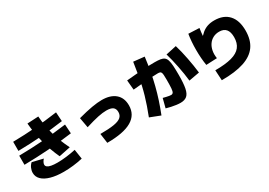

<svg xmlns="http://www.w3.org/2000/svg" viewBox="17 -1792 3966 2830"><g transform="rotate(-30 2000.0 -377.5)"><path d="M600 -160Q566 -233 537 -313.5Q508 -394 486 -478.5Q464 -563 450 -648Q436 -733 430 -815L620 -825Q625 -747 638 -669Q651 -591 672.5 -513Q694 -435 725 -357Q756 -279 795 -200ZM541 70Q414 70 322.5 44Q231 18 182 -30Q133 -78 133 -145Q133 -186 151 -226Q169 -266 199 -291L381 -247Q363 -228 351.5 -205.5Q340 -183 340 -166Q340 -142 360.5 -126Q381 -110 423 -102Q465 -94 527 -94Q597 -94 680 -104Q763 -114 839 -131L864 33Q785 51 702 60.5Q619 70 541 70ZM113 -687Q215 -689 307.5 -693Q400 -697 490 -704Q580 -711 674.5 -721.5Q769 -732 877 -747L887 -592Q778 -577 682 -566.5Q586 -556 495 -549Q404 -542 310.5 -538Q217 -534 113 -532ZM88 -465Q198 -467 296 -471Q394 -475 490 -482Q586 -489 687 -499.5Q788 -510 902 -525L912 -370Q796 -355 694 -344.5Q592 -334 495 -327Q398 -320 298.5 -316Q199 -312 88 -310Z M1284 -144Q1432 -144 1517.5 -158.5Q1603 -173 1639.5 -205.5Q1676 -238 1676 -292Q1676 -348 1641.5 -374Q1607 -400 1530 -400Q1470 -400 1386.5 -382.5Q1303 -365 1171 -324L1140 -496Q1282 -534 1380.5 -551Q1479 -568 1550 -568Q1697 -568 1778.5 -498Q1860 -428 1860 -300Q1860 -140 1722.5 -60Q1585 20 1307 20Z M2540 50Q2509 50 2469 45Q2429 40 2386 30.5Q2343 21 2305 10L2345 -145Q2373 -138 2398 -132Q2423 -126 2443 -123Q2463 -120 2475 -120Q2498 -120 2510 -137Q2522 -154 2526 -202.5Q2530 -251 2530 -345Q2530 -396 2528 -426.5Q2526 -457 2519 -471.5Q2512 -486 2498 -490.5Q2484 -495 2460 -495Q2429 -495 2365.5 -491.5Q2302 -488 2217 -481Q2132 -474 2035 -465L2020 -630Q2191 -646 2305 -653Q2419 -660 2500 -660Q2560 -660 2600 -654Q2640 -648 2664 -629.5Q2688 -611 2700 -573.5Q2712 -536 2716 -474.5Q2720 -413 2720 -320Q2720 -178 2704 -97.5Q2688 -17 2648.5 16.5Q2609 50 2540 50ZM2025 2Q2058 -82 2084 -157.5Q2110 -233 2131.5 -306.5Q2153 -380 2170.5 -458.5Q2188 -537 2203.5 -627Q2219 -717 2235 -825L2420 -805Q2404 -678 2383.5 -565.5Q2363 -453 2336.5 -348.5Q2310 -244 2276.5 -141.5Q2243 -39 2200 70ZM2814 -169Q2808 -227 2797.5 -293Q2787 -359 2773.5 -426Q2760 -493 2745 -556Q2730 -619 2714 -671L2894 -710Q2911 -655 2926 -591.5Q2941 -528 2954 -461.5Q2967 -395 2977.5 -329Q2988 -263 2995 -202Z M3220 -110Q3393 -110 3499.5 -139Q3606 -168 3655.5 -231Q3705 -294 3705 -395Q3705 -485 3667 -530Q3629 -575 3552 -575Q3494 -575 3447.5 -550.5Q3401 -526 3371 -482Q3341 -438 3330 -379.5Q3319 -321 3330 -253L3145 -245Q3125 -368 3125 -510Q3125 -652 3145 -775L3330 -767Q3310 -647 3310 -510Q3310 -470 3311.5 -431.5Q3313 -393 3317 -355L3270 -585Q3316 -647 3361 -684Q3406 -721 3457 -738Q3508 -755 3572 -755Q3730 -755 3815 -662Q3900 -569 3900 -395Q3900 -236 3828.5 -134.5Q3757 -33 3609 16Q3461 65 3230 65Z"/></g></svg>

Font: M PLUS 2 Thin Black
Style: Regular
Weight: 900
Version: Version 1.001